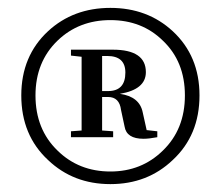

<svg xmlns="http://www.w3.org/2000/svg" viewBox="-20 -816 559 487"><path d="M239 -585H254Q298 -585 298 -632Q298 -674 252 -674H239ZM352 -486 379 -483V-468Q358 -464 344 -464Q301 -464 296 -495L287 -537Q283 -570 254 -570H239V-485L267 -483V-468H160V-483L187 -485V-672L160 -675V-690H266Q350 -690 350 -633Q350 -589 284 -578Q334 -571 342 -531ZM393 -434Q449 -488 449 -574Q449 -660 393 -713Q340 -765 260 -765Q180 -765 126 -713Q70 -659 70 -574Q70 -488 126 -434Q180 -381 260 -381Q339 -381 393 -434ZM418 -737Q486 -674 486 -574Q486 -473 418 -410Q354 -349 260 -349Q166 -349 102 -410Q34 -473 34 -574Q34 -674 102 -737Q166 -796 260 -796Q354 -796 418 -737Z"/></svg>

Font: Source Han Serif JP
Style: Bold
Weight: 700
Designer: Ryoko NISHIZUKA  (kana & ideographs); Frank Grießhammer (Latin, Greek & Cyrillic); Wenlong ZHANG  (bopomofo); Sandoll Co
Foundry: Adobe Systems Incorporated
Version: Version 1.000;PS 1;hotconv 16.6.53;makeotf.lib2.5.65590